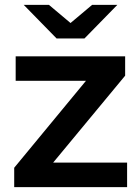

<svg xmlns="http://www.w3.org/2000/svg" viewBox="-20 -764 572 784"><path d="M325 -607 459 -744H356L268 -670L180 -744H77L211 -607ZM197 -100 491 -455V-534H44V-434H331L38 -79V0H499V-100Z"/></svg>

Font: Montserrat Lite SemiBold
Style: Regular
Weight: 600
Designer: Julieta Ulanovsky
Foundry: Julieta Ulanovsky
Version: Version 7.200;PS 007.200;hotconv 1.0.88;makeotf.lib2.5.64775